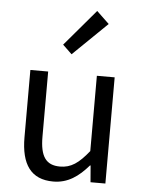

<svg xmlns="http://www.w3.org/2000/svg" viewBox="-59 -918 725 978"><g transform="rotate(5 303.5 -429.5)"><path d="M250 13C325 13 379 -26 430 -85H433L440 0H516V-543H425V-158C373 -93 334 -66 278 -66C206 -66 176 -109 176 -210V-543H85V-199C85 -61 136 13 250 13ZM287 -641 462 -811 398 -872 240 -686Z"/></g></svg>

Font: Microsoft YaHei
Style: Regular
Weight: 400
Designer: Ryoko NISHIZUKA 西塚涼子 (kana, bopomofo & ideographs); Paul D. Hunt (Latin, Greek & Cyrillic); Sandoll Communications 산돌커뮤니
Foundry: Adobe
Version: Version 2.001;hotconv 1.0.111;makeotfexe 2.5.65597